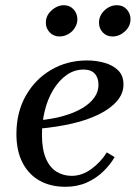

<svg xmlns="http://www.w3.org/2000/svg" viewBox="-20 -707 521 737"><path d="M231 10Q175 10 133 -13Q91 -36 67 -81.5Q43 -127 43 -193Q43 -276 79 -339.5Q115 -403 176.5 -439Q238 -475 314 -475Q349 -475 381 -466Q413 -457 433.5 -437Q454 -417 454 -383Q454 -348 429 -319Q404 -290 359.5 -268Q315 -246 256 -232.5Q197 -219 129 -213V-245Q182 -250 224 -262Q266 -274 296 -292Q326 -310 342 -332.5Q358 -355 358 -381Q358 -409 343.5 -424.5Q329 -440 301 -440Q265 -440 235.5 -419Q206 -398 184.5 -362.5Q163 -327 152 -282.5Q141 -238 141 -190Q141 -134 156 -99Q171 -64 197 -48Q223 -32 255 -32Q295 -32 331 -58.5Q367 -85 390 -122L420 -104Q404 -76 377 -49.5Q350 -23 313.5 -6.5Q277 10 231 10ZM208 -567Q186 -567 171 -582.5Q156 -598 156 -620Q156 -639 166 -653.5Q176 -668 192 -677.5Q208 -687 225 -687Q248 -687 262.5 -671Q277 -655 277 -633Q277 -616 267.5 -600.5Q258 -585 242 -576Q226 -567 208 -567ZM412 -567Q389 -567 374.5 -582.5Q360 -598 360 -620Q360 -647 381 -667Q402 -687 429 -687Q452 -687 466.5 -671Q481 -655 481 -634Q481 -606 459.5 -586.5Q438 -567 412 -567Z"/></svg>

Font: Brygada 1918 Medium
Style: Italic
Weight: 500
Italic angle: -8°
Designer: Mateusz Machalski | Borys Kosmynka | Przemek Hoffer
Foundry: NIEPODLEGLA 2018
Version: Version 3.006